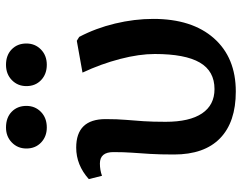

<svg xmlns="http://www.w3.org/2000/svg" viewBox="-103 -689 806 640"><g transform="rotate(-90 300.0 -369.0)"><path d="M315 14Q213 14 159 -38.5Q105 -91 105 -192Q105 -240 107 -272Q109 -304 111 -331.5Q113 -359 113 -394Q113 -439 75 -439Q53 -439 34 -432L23 -476Q70 -518 128 -518Q223 -518 223 -420Q223 -381 220.5 -352.5Q218 -324 216 -293.5Q214 -263 214 -220Q214 -140 242 -98.5Q270 -57 323 -57Q383 -57 411.5 -106Q440 -155 440 -256Q440 -308 423.5 -371.5Q407 -435 378 -497L484 -516L497 -508Q526 -453 541.5 -388.5Q557 -324 557 -261Q557 -132 492.5 -59Q428 14 315 14ZM404 -616Q373 -616 353 -635Q333 -654 333 -684Q333 -713 353 -732.5Q373 -752 404 -752Q436 -752 455.5 -733Q475 -714 475 -684Q475 -655 455 -635.5Q435 -616 404 -616ZM195 -616Q165 -616 145 -635Q125 -654 125 -684Q125 -713 145 -732.5Q165 -752 195 -752Q228 -752 247.5 -733Q267 -714 267 -684Q267 -655 247 -635.5Q227 -616 195 -616Z"/></g></svg>

Font: Literata 12pt Medium
Style: Regular
Weight: 500
Designer: Latin by Veronika Burian and Jose Scaglione. Greek by Irene Vlachou. Cyrillic by Vera Evstafieva.
Foundry: TypeTogether
Version: Version 3.002